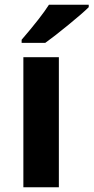

<svg xmlns="http://www.w3.org/2000/svg" viewBox="-20 -786 393 806"><path d="M227.1 0H78.1V-545.9H227.1ZM352.5 -766.1V-755.9Q327.6 -731 266.6 -681.2Q205.6 -631.3 169.9 -606H70.8V-619.1Q152.8 -714.4 185.5 -766.1Z"/></svg>

Font: OpenSansHebrew-Bold
Style: Bold
Weight: 700
Foundry: Ascender Corporation, Yanek Iontef
Version: Version 2.001;PS 002.001;hotconv 1.0.70;makeotf.lib2.5.58329